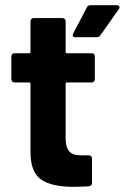

<svg xmlns="http://www.w3.org/2000/svg" viewBox="-20 -720 482 743"><path d="M335 -401H239Q234 -401 234 -396V-184Q234 -151 247.5 -135Q261 -119 291 -119H324Q329 -119 332.5 -115.5Q336 -112 336 -107V-12Q336 -1 324 1Q282 3 264 3Q181 3 140 -24.5Q99 -52 98 -128V-396Q98 -401 93 -401H36Q31 -401 27.5 -404.5Q24 -408 24 -413V-502Q24 -507 27.5 -510.5Q31 -514 36 -514H93Q98 -514 98 -519V-638Q98 -643 101.5 -646.5Q105 -650 110 -650H222Q227 -650 230.5 -646.5Q234 -643 234 -638V-519Q234 -514 239 -514H335Q340 -514 343.5 -510.5Q347 -507 347 -502V-413Q347 -408 343.5 -404.5Q340 -401 335 -401ZM263 -590 316 -691Q320 -700 331 -700H432Q439 -700 441.5 -695.5Q444 -691 440 -685L369 -584Q364 -576 355 -576H271Q264 -576 262 -580Q260 -584 263 -590Z"/></svg>

Font: Amber EN
Style: Bold
Weight: 700
Designer: Jeremy Tribby
Foundry: Tribby Type
Version: Version 1.408 November 24, 2021